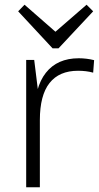

<svg xmlns="http://www.w3.org/2000/svg" viewBox="-20 -794 419 814"><path d="M91 -540H125L149 -346V0H91ZM126 -305Q126 -424 174.5 -485.5Q223 -547 314 -547Q330 -547 346.5 -545Q363 -543 379 -539L375 -486Q346 -494 311 -494Q231 -494 190 -442Q149 -390 149 -285ZM375 -746 228 -589H203L57 -746L84 -774L227 -649H203L347 -774Z"/></svg>

Font: Pathway Extreme 8pt Thin 12pt
Style: Regular
Weight: 100
Version: Version 1.001;gftools[0.9.26]